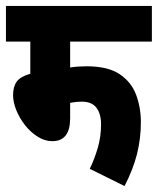

<svg xmlns="http://www.w3.org/2000/svg" viewBox="-20 -642 531 646"><path d="M216 -502V-415Q229 -417 243 -418Q257 -419 271 -419Q343 -419 382.5 -392.5Q422 -366 438 -323Q454 -280 454 -231Q454 -176 441 -124Q428 -72 399 -16L282 -74Q298 -107 309 -144.5Q320 -182 320 -224Q320 -259 304.5 -279.5Q289 -300 255 -300Q236 -300 216 -296V-244Q216 -167 156 -167Q131 -167 107 -182Q83 -197 64.5 -220.5Q46 -244 35 -271Q24 -298 24 -322Q24 -350 36 -367Q48 -384 82 -394V-502H0V-622H491V-502Z"/></svg>

Font: Noto Sans ExtraCondensed ExtraBold
Style: Regular
Weight: 800
Width: 2
Designer: Monotype Design Team
Foundry: Monotype Imaging Inc.
Version: Version 2.013; ttfautohint (v1.8.4.7-5d5b)